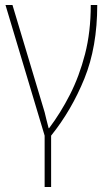

<svg xmlns="http://www.w3.org/2000/svg" viewBox="-20 -548 442 770"><path d="M159 202V-4L2 -528H30L159 -98Q161 -88 166 -69Q171 -50 175 -34H177Q223 -95 260.5 -168.5Q298 -242 321 -331Q344 -420 344 -528H370Q370 -360 318.5 -233Q267 -106 185 -4V202Z"/></svg>

Font: Noto Sans SemiCondensed Thin
Style: Regular
Weight: 100
Width: 4
Designer: Monotype Design Team
Foundry: Monotype Imaging Inc.
Version: Version 2.013; ttfautohint (v1.8.4.7-5d5b)